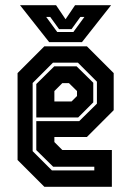

<svg xmlns="http://www.w3.org/2000/svg" viewBox="-20 -718 504 738"><path d="M314 -540 417 -437V-294.5L314 -191.5H189V-172L219.5 -141.5H410V0H150.5L47.5 -103V-437L150.5 -540ZM279.5 -477H183.5L105.5 -399V-137L179.5 -63H342.5V-77H184.5L119.5 -141V-252.5H284.5L352.5 -319.5V-404ZM274.5 -463 338.5 -400V-324.5L280.5 -266.5H119.5V-395L188.5 -463ZM245 -398.5H219.5L189 -368V-328H255L276 -349V-368ZM169 -556 57 -698H195.5L232 -644L268.5 -698H407L295 -556ZM200 -595H262L304.5 -653H289L255 -606H207L173 -653H157.5Z"/></svg>

Font: Tourney Condensed Regular
Style: Bold
Weight: 700
Width: 3
Designer: Tyler Finck
Foundry: Etcetera Type Co
Version: Version 1.010; ttfautohint (v1.8.3)